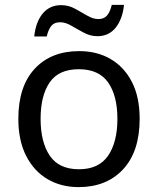

<svg xmlns="http://www.w3.org/2000/svg" viewBox="-20 -755 645 785"><path d="M551 -269Q551 -136 483.5 -63Q416 10 301 10Q230 10 174.5 -22.5Q119 -55 87 -117.5Q55 -180 55 -269Q55 -402 122 -474Q189 -546 304 -546Q377 -546 432.5 -513.5Q488 -481 519.5 -419.5Q551 -358 551 -269ZM146 -269Q146 -174 183.5 -118.5Q221 -63 303 -63Q384 -63 422 -118.5Q460 -174 460 -269Q460 -364 422 -418Q384 -472 302 -472Q220 -472 183 -418Q146 -364 146 -269ZM120 -606Q126 -665 154.5 -699.5Q183 -734 230 -734Q260 -734 286.5 -719.5Q313 -705 337 -691Q361 -677 382 -677Q405 -677 417.5 -691.5Q430 -706 437 -735H487Q481 -677 453 -642Q425 -607 378 -607Q350 -607 323.5 -621Q297 -635 272.5 -649.5Q248 -664 226 -664Q202 -664 190 -649.5Q178 -635 171 -606Z"/></svg>

Font: Noto Sans Limbu
Style: Regular
Weight: 400
Designer: Monotype Design Team
Foundry: Monotype Imaging Inc.
Version: Version 2.004; ttfautohint (v1.8.4.7-5d5b)